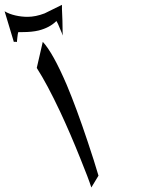

<svg xmlns="http://www.w3.org/2000/svg" viewBox="-42 -744 685 811"><path d="M374 -2 343.8 47.9Q332 10.7 297.9 -73.2Q254.9 -180.7 211.9 -272.5Q157.2 -388.7 113.3 -457L138.7 -567.4Q181.6 -521.5 240.2 -384.8Q281.2 -287.1 328.1 -146.5Q356.4 -62.5 374 -2ZM219.7 -723.6Q218.8 -719.7 221.7 -657.2Q222.7 -594.7 222.7 -593.8Q220.7 -602.5 210.9 -624Q202.1 -646.5 196.3 -655.3Q168 -627 121.1 -615.2Q92.8 -608.4 53.7 -608.4H40H35.2Q33.2 -603.5 31.2 -585Q30.3 -579.1 29.3 -566.4Q27.3 -566.4 24.4 -567.4Q21.5 -567.4 20.5 -567.4Q16.6 -567.4 16.6 -566.4L-22.5 -696.3Q-2.9 -684.6 23.4 -678.7Q48.8 -672.9 74.2 -672.9Q108.4 -672.9 146.5 -687.5Q183.6 -705.1 219.7 -723.6Z"/></svg>

Font: Thabit-Bold-Oblique
Style: Bold Oblique
Weight: 700
Designer: Regenerated by Nadim Shaikli
Foundry: MAK Alagha
Version: 0.01